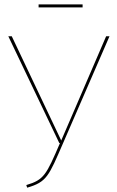

<svg xmlns="http://www.w3.org/2000/svg" viewBox="-20 -846 531 874"><path d="M356 -812.4V-826H155.7V-812.4ZM478.4 -680.8H463.1L258.7 -206.4L33.6 -680.8H17.9L250 -194.6H253C190.6 -49.8 180.4 -27.4 99.7 -3.6L103.7 8.3C193 -17.7 201.9 -43.8 267 -194.1Z"/></svg>

Font: Fira Sans Hair
Style: Regular
Weight: 100
Designer: bBox Type GmbH & Carrois Corporate GbR & Edenspiekermann AG
Foundry: bBox Type GmbH & Carrois Corporate GbR & Edenspiekermann AG
Version: Version 4.300;PS 004.300;hotconv 1.0.88;makeotf.lib2.5.64775